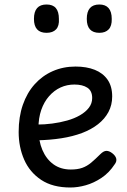

<svg xmlns="http://www.w3.org/2000/svg" viewBox="-20 -815 566 854"><path d="M293 19Q214 19 163 -15Q112 -49 87.5 -105Q63 -161 63 -228Q63 -295 81.5 -348.5Q100 -402 134 -440Q168 -478 214.5 -498.5Q261 -519 316 -519Q365 -519 401.5 -504.5Q438 -490 458.5 -460.5Q479 -431 479 -386Q479 -348 462.5 -317Q446 -286 416 -262.5Q386 -239 345 -223.5Q304 -208 253 -200Q202 -192 145 -191V-261Q178 -261 212.5 -265.5Q247 -270 279 -279Q311 -288 336 -302.5Q361 -317 375.5 -336Q390 -355 390 -379Q390 -411 368.5 -425Q347 -439 311 -439Q278 -439 249.5 -426Q221 -413 198.5 -387.5Q176 -362 163.5 -326Q151 -290 151 -244Q151 -189 168.5 -148Q186 -107 218 -84Q250 -61 295 -61Q325 -61 346 -68.5Q367 -76 385.5 -91.5Q404 -107 426 -129Q441 -144 453.5 -144Q466 -144 480 -133Q494 -122 497 -109.5Q500 -97 490 -84Q465 -46 431 -23.5Q397 -1 361.5 9Q326 19 293 19ZM187 -669Q159 -669 145 -684.5Q131 -700 131 -731Q131 -763 145 -779Q159 -795 187 -795Q215 -795 228.5 -779Q242 -763 242 -731Q244 -700 229.5 -684.5Q215 -669 187 -669ZM422 -669Q394 -669 380 -684.5Q366 -700 366 -731Q366 -763 380 -779Q394 -795 422 -795Q449 -795 463 -779Q477 -763 477 -731Q478 -700 463.5 -684.5Q449 -669 422 -669Z"/></svg>

Font: Playwrite VN
Style: Regular
Weight: 400
Designer: Veronika Burian, José Scaglione
Foundry: TypeTogether
Version: Version 1.002